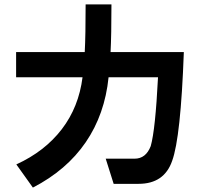

<svg xmlns="http://www.w3.org/2000/svg" viewBox="-20 -742 960 870"><path d="M495 91 459 -23H590Q641 -23 663 -80Q684 -154 696 -392H472Q455 -224 368.5 -97.5Q282 29 129 108L54 3Q183 -56 260 -156.5Q337 -257 354 -392H53V-506H364Q368 -583 368 -722H485Q485 -583 481 -506H813Q799 -119 760 -13Q724 91 608 91Z"/></svg>

Font: LINE Seed Sans KR Bold
Style: Regular
Weight: 700
Designer: LINE BX Design & Sandoll Inc & Dalton Maag Ltd
Foundry: Sandoll Inc.
Version: Version 1.000